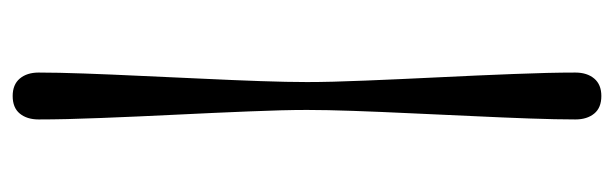

<svg xmlns="http://www.w3.org/2000/svg" viewBox="-353 -462 969 303"><g transform="rotate(-90 131.5 -310.5)"><path d="M109.5 -310.5Q109.5 -347 107.2 -401.8Q105 -456.5 102 -517.5Q99 -578.5 96.8 -635.5Q94.5 -692.5 94.5 -734Q94.5 -752.5 103.8 -763.8Q113 -775 131.5 -775Q149.5 -775 159 -763.8Q168.5 -752.5 168.5 -734Q168.5 -704.5 167 -662.2Q165.5 -620 163.2 -571.8Q161 -523.5 158.8 -475.2Q156.5 -427 155 -384Q153.5 -341 153.5 -310.5Q153.5 -273.5 155.8 -218.8Q158 -164 161 -103Q164 -42 166.2 15Q168.5 72 168.5 113Q168.5 131.5 159 142.8Q149.5 154 131.5 154Q113 154 103.8 142.8Q94.5 131.5 94.5 113Q94.5 83 96 40.8Q97.5 -1.5 99.8 -49.5Q102 -97.5 104.2 -146Q106.5 -194.5 108 -237.2Q109.5 -280 109.5 -310.5Z"/></g></svg>

Font: Fraunces 17pt
Style: Regular
Weight: 400
Version: Version 1.000;[b76b70a41]